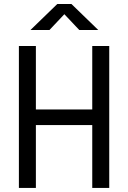

<svg xmlns="http://www.w3.org/2000/svg" viewBox="-20 -918 626 938"><path d="M430.7 0H513.7V-693.4H430.7V-383.3H155.3V-693.4H72.3V0H155.3V-307.1H430.7ZM128.9 -771.5H221.7L294.4 -848.6L367.2 -771.5H460L329.1 -898.4H259.8Z"/></svg>

Font: Cascadia Mono PL SemiLight
Style: Regular
Weight: 350
Monospace: yes
Designer: Aaron Bell
Foundry: Saja Typeworks
Version: Version 2404.023